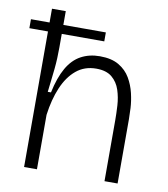

<svg xmlns="http://www.w3.org/2000/svg" viewBox="-81 -756 721 823"><g transform="rotate(10 280.0 -344.5)"><path d="M-2 -629H324V-590H-2ZM79 0V-294V-689H139V-531Q139 -509 138 -485Q137 -461 134.5 -436.5Q132 -412 129 -387Q126 -362 123 -335H137Q151 -401 175 -443Q199 -485 235 -504.5Q271 -524 317 -524Q368 -524 400 -505Q432 -486 449.5 -456Q467 -426 475 -392Q483 -358 484.5 -328Q486 -298 486 -280V0H429V-265Q429 -294 427 -329Q425 -364 414.5 -396Q404 -428 379.5 -448.5Q355 -469 311 -469Q260 -469 224 -439Q188 -409 166 -357Q144 -305 135 -237V0Z"/></g></svg>

Font: Bricolage Grotesque ExtraLight
Style: Regular
Weight: 250
Designer: Mathieu Triay
Foundry: Atelier Triay
Version: Version 1.000;gftools[0.9.30]